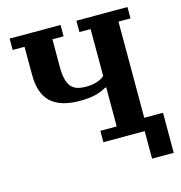

<svg xmlns="http://www.w3.org/2000/svg" viewBox="-122 -808 1019 1078"><g transform="rotate(-15 387.0 -269.0)"><path d="M629 0H389V-66H484V-293H478Q446 -275 410 -266.5Q374 -258 323 -258Q210 -258 155 -309Q100 -360 100 -469V-632H31V-698H327V-632H262V-473Q262 -432 268.5 -403.5Q275 -375 288.5 -358Q302 -341 323.5 -333.5Q345 -326 376 -326Q445 -326 484 -359V-632H419V-698H716V-632H646V-73H755V160H629Z"/></g></svg>

Font: IBM Plex Serif
Style: Bold
Weight: 700
Designer: Mike Abbink, Paul van der Laan, Pieter van Rosmalen
Foundry: Bold Monday
Version: Version 2.008